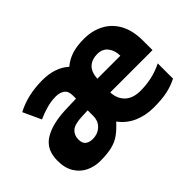

<svg xmlns="http://www.w3.org/2000/svg" viewBox="-94 -832 1114 1114"><g transform="rotate(-45 462.5 -275.0)"><path d="M647 -559Q716 -559 769.5 -530.5Q823 -502 853 -446.5Q883 -391 883 -308V-231H536Q538 -178 571.5 -145.5Q605 -113 668 -113Q712 -113 757.5 -122.5Q803 -132 850 -155V-30Q809 -9 764 0.5Q719 10 652 10Q587 10 532 -14Q477 -38 441 -87Q409 -52 379.5 -30.5Q350 -9 311 0.5Q272 10 214 10Q168 10 128 -9Q88 -28 63.5 -67.5Q39 -107 39 -167Q39 -257 102 -297.5Q165 -338 278 -343L370 -346V-372Q370 -408 349 -423Q328 -438 296 -438Q259 -438 220.5 -427.5Q182 -417 145 -400L94 -511Q187 -560 307 -560Q412 -560 473 -504Q506 -532 547.5 -545.5Q589 -559 647 -559ZM640 -442Q597 -442 570 -418Q543 -394 539 -340H728Q728 -383 705.5 -412.5Q683 -442 640 -442ZM322 -248Q259 -246 235.5 -224.5Q212 -203 212 -168Q212 -137 229 -124Q246 -111 274 -111Q314 -111 342 -136.5Q370 -162 370 -206V-250Z"/></g></svg>

Font: Noto Sans Myanmar ExtraBold
Style: Regular
Weight: 800
Designer: Monotype Design Team
Foundry: Monotype Imaging Inc.
Version: Version 2.107; ttfautohint (v1.8.4.7-5d5b)